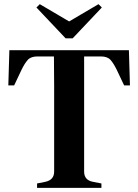

<svg xmlns="http://www.w3.org/2000/svg" viewBox="-20 -902 664 922"><path d="M158 0V-21L198 -29Q240 -38 240 -78V-351Q240 -421 240 -491Q240 -561 239 -631H160Q128 -631 113 -614Q98 -597 83 -566L48 -492H20L25 -661H599L604 -492H576L541 -566Q526 -597 511 -614Q496 -631 464 -631H384V-78Q384 -37 426 -29L467 -21V0ZM295 -718 155 -866 171 -882 312 -799 453 -882 469 -866 329 -718Z"/></svg>

Font: DeepMind Serif Text
Style: Regular
Weight: 400
Designer: Frank Grießhammer / Modifications: Colophon Foundry
Foundry: Colophon Foundry
Version: Version 5.003; ttfautohint (v1.8.2)